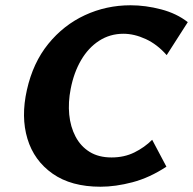

<svg xmlns="http://www.w3.org/2000/svg" viewBox="-20 -693 732 728"><path d="M361 15Q250 15 179.5 -34.5Q109 -84 84 -167Q59 -250 82 -352Q105 -455 163 -526.5Q221 -598 302 -635.5Q383 -673 475 -673Q532 -673 591 -657.5Q650 -642 692 -609L612 -484Q576 -525 532.5 -545Q489 -565 448 -565Q397 -565 356 -538.5Q315 -512 287.5 -465Q260 -418 248 -356Q238 -305 242.5 -258.5Q247 -212 266.5 -175Q286 -138 320 -117Q354 -96 403 -96Q451 -96 489.5 -115Q528 -134 557 -163L611 -61Q547 -19 482.5 -2Q418 15 361 15Z"/></svg>

Font: Ysabeau Office ExtraBold
Style: Italic
Weight: 800
Italic angle: -12°
Designer: Christian Thalmann (Catharsis Fonts)
Version: Version 2.001;gftools[0.9.30]; featfreeze: tnum,lnum,ss02